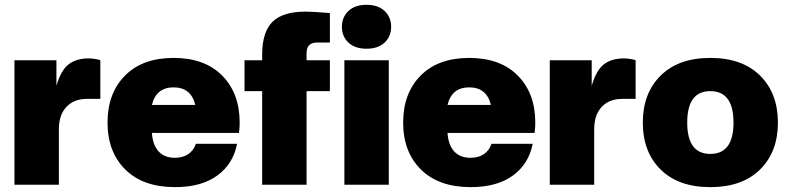

<svg xmlns="http://www.w3.org/2000/svg" viewBox="-20 -766 3265 796"><path d="M224.1 0H40V-516.1H213.9V-410.2Q232.4 -474.6 264.4 -499.3Q296.4 -523.9 348.1 -523.9Q358.9 -523.9 374.5 -521.5Q390.1 -519 396 -516.1V-356H339.8Q286.6 -356 255.4 -322.8Q224.1 -289.6 224.1 -230Z M705.6 9.8Q573.2 9.8 499.5 -63.2Q425.8 -136.2 425.8 -257.8Q425.8 -379.4 498.3 -452.6Q570.8 -525.9 699.7 -525.9Q828.6 -525.9 901.1 -452.6Q973.6 -379.4 973.6 -257.8Q973.6 -237.3 970.7 -214.8H609.9Q612.8 -166 637 -138.9Q661.1 -111.8 705.6 -111.8Q737.3 -111.8 760 -126.7Q782.7 -141.6 792 -169.9H962.9Q946.8 -86.4 880.9 -38.3Q814.9 9.8 705.6 9.8ZM609.9 -331.1H789.6Q772 -403.8 699.7 -403.8Q627.4 -403.8 609.9 -331.1Z M1251 0H1066.9V-388.2H993.7V-516.1H1066.9V-539.1Q1066.9 -632.8 1109.4 -675.3Q1151.9 -717.8 1247.1 -717.8Q1275.9 -717.8 1347.7 -711.9V-589.8H1294.9Q1251 -589.8 1251 -545.9V-516.1H1347.7V-388.2H1251Z M1591.8 0H1407.7V-516.1H1591.8ZM1574.5 -589.4Q1547.4 -564 1499.5 -564Q1451.7 -564 1424.6 -589.4Q1397.5 -614.7 1397.5 -654.8Q1397.5 -694.8 1424.6 -720.5Q1451.7 -746.1 1499.5 -746.1Q1547.4 -746.1 1574.5 -720.5Q1601.6 -694.8 1601.6 -654.8Q1601.6 -614.7 1574.5 -589.4Z M1931.2 9.8Q1798.8 9.8 1725.1 -63.2Q1651.4 -136.2 1651.4 -257.8Q1651.4 -379.4 1723.9 -452.6Q1796.4 -525.9 1925.3 -525.9Q2054.2 -525.9 2126.7 -452.6Q2199.2 -379.4 2199.2 -257.8Q2199.2 -237.3 2196.3 -214.8H1835.4Q1838.4 -166 1862.5 -138.9Q1886.7 -111.8 1931.2 -111.8Q1962.9 -111.8 1985.6 -126.7Q2008.3 -141.6 2017.6 -169.9H2188.5Q2172.4 -86.4 2106.4 -38.3Q2040.5 9.8 1931.2 9.8ZM1835.4 -331.1H2015.1Q1997.6 -403.8 1925.3 -403.8Q1853 -403.8 1835.4 -331.1Z M2443.4 0H2259.3V-516.1H2433.1V-410.2Q2451.7 -474.6 2483.6 -499.3Q2515.6 -523.9 2567.4 -523.9Q2578.1 -523.9 2593.8 -521.5Q2609.4 -519 2615.2 -516.1V-356H2559.1Q2505.9 -356 2474.6 -322.8Q2443.4 -289.6 2443.4 -230Z M2924.8 -525.9Q3057.1 -525.9 3131.1 -452.6Q3205.1 -379.4 3205.1 -257.8Q3205.1 -136.2 3131.1 -63.2Q3057.1 9.8 2924.8 9.8Q2792.5 9.8 2718.8 -63.2Q2645 -136.2 2645 -257.8Q2645 -379.4 2719 -452.6Q2793 -525.9 2924.8 -525.9ZM2924.8 -127.9Q3021 -127.9 3021 -257.8Q3021 -388.2 2924.8 -388.2Q2829.1 -388.2 2829.1 -257.8Q2829.1 -127.9 2924.8 -127.9Z"/></svg>

Font: Creato Display Black
Style: Regular
Weight: 900
Version: Version 1.000